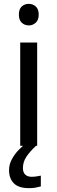

<svg xmlns="http://www.w3.org/2000/svg" viewBox="-20 -757 298 997"><path d="M173 -536V0H85V-536ZM130 -737Q150 -737 165.5 -723.5Q181 -710 181 -681Q181 -653 165.5 -639Q150 -625 130 -625Q108 -625 93 -639Q78 -653 78 -681Q78 -710 93 -723.5Q108 -737 130 -737ZM99 116Q99 138 111 149.5Q123 161 144 161Q161 161 172.5 158.5Q184 156 192 155V211Q178 215 164 217.5Q150 220 130 220Q77 220 52 195Q27 170 27 126Q27 97 41.5 70Q56 43 77.5 21Q99 -1 119 -15L167 0Q133 32 116 58.5Q99 85 99 116Z"/></svg>

Font: Noto Sans Malayalam
Style: Regular
Weight: 400
Designer: Jelle Bosma - Monotype Design Team
Foundry: Monotype Imaging Inc.
Version: Version 2.103